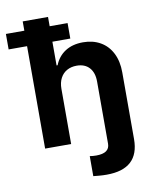

<svg xmlns="http://www.w3.org/2000/svg" viewBox="-143 -779 840 1051"><g transform="rotate(-10 277.0 -254.0)"><path d="M304.7 -417Q274.4 -417 251 -404.1Q227.5 -391.1 214.4 -366.2Q201.2 -341.3 201.2 -306.6V0H56.6V-569.3H-45.9V-655.3H56.6V-707H197.3V-655.3H296.9V-569.3H197.3V-437.5H203.1Q221.7 -484.9 262.2 -511Q302.7 -537.1 361.3 -537.1Q416.5 -537.1 458 -513.2Q499.5 -489.3 522.2 -444.3Q544.9 -399.4 544.9 -337.9V33.2Q544.9 199.2 364.3 199.2Q342.8 199.2 323.7 197.5Q304.7 195.8 290 194.3V83Q307.6 85.9 326.2 85.9Q400.4 85.9 400.4 33.2V-312.5Q400.4 -361.8 375.2 -389.4Q350.1 -417 304.7 -417Z"/></g></svg>

Font: Pretendard Std
Style: Bold
Weight: 700
Designer: Base glyphs from Inter by Rasmus Andersson; Hangeul glyphs from Noto Sans CJK(Source Han Sans) by Jang Soo-young and Kan
Foundry: Kil Hyung-jin
Version: Version 1.309